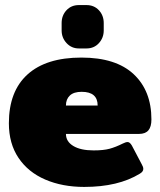

<svg xmlns="http://www.w3.org/2000/svg" viewBox="-20 -722 632 757"><path d="M223 -602V-631Q223 -661 242 -681.5Q261 -702 291 -702H321Q351 -702 370 -681.5Q389 -661 389 -631V-602Q389 -573 370 -552Q351 -531 321 -531H291Q262 -531 242.5 -552Q223 -573 223 -602ZM15 -236Q15 -362 88.5 -428.5Q162 -495 301 -495Q437 -495 507 -429.5Q577 -364 577 -251Q577 -222 565 -208Q553 -194 528 -194H240Q240 -164 269 -146.5Q298 -129 349 -129Q388 -129 412 -135.5Q436 -142 464 -156Q476 -162 483 -162Q492 -162 500 -148L539 -74Q545 -64 545 -56Q545 -45 531 -37Q446 15 312 15Q226 15 158.5 -14Q91 -43 53 -99.5Q15 -156 15 -236ZM365 -306Q365 -360 302 -360Q271 -360 255.5 -345.5Q240 -331 240 -306Z"/></svg>

Font: Mitr
Style: Bold
Weight: 700
Designer: Thanarat Vachiruckul
Foundry: Cadson Demak
Version: Version 1.003